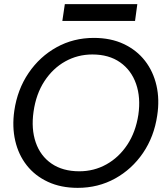

<svg xmlns="http://www.w3.org/2000/svg" viewBox="-20 -895 800 927"><path d="M355 12Q274 12 211.5 -17Q149 -46 109 -97Q69 -148 53.5 -215.5Q38 -283 49 -360Q64 -463 118 -542.5Q172 -622 253.5 -667Q335 -712 433 -712Q515 -712 577.5 -682.5Q640 -653 680 -601.5Q720 -550 735.5 -482Q751 -414 739 -337Q724 -235 670.5 -156.5Q617 -78 535.5 -33Q454 12 355 12ZM363 -68Q434 -68 494 -101.5Q554 -135 594.5 -196Q635 -257 648 -341Q660 -424 637 -490Q614 -556 560 -594Q506 -632 426 -632Q355 -632 295 -598.5Q235 -565 194.5 -503Q154 -441 142 -356Q130 -273 152.5 -207.5Q175 -142 229 -105Q283 -68 363 -68ZM281 -794 293 -875H643L632 -794Z"/></svg>

Font: Host Grotesk
Style: Italic
Weight: 400
Italic angle: -8°
Designer: Doğukan Karapınar based on Poppins by Indian Type Foundry, Jonny Pinhorn
Foundry: Element Type
Version: Version 1.001; ttfautohint (v1.8.4.7-5d5b)